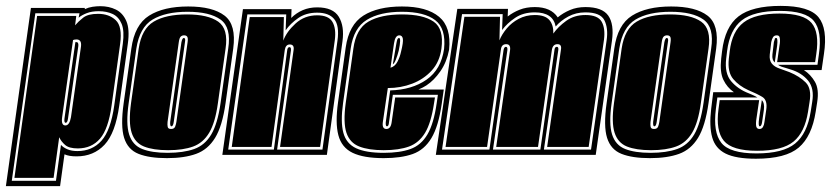

<svg xmlns="http://www.w3.org/2000/svg" viewBox="-63 -526 2822 652"><path d="M-43 106 42 -499H225V-495Q238 -501 251.5 -503Q265 -505 278 -505Q307 -505 330.5 -493.5Q354 -482 366 -454.5Q378 -427 371 -377L342 -168Q329 -74 292 -34.5Q255 5 197 5Q171 5 156 -2L141 106ZM-23 88H127L144 -34Q152 -25 166 -19Q180 -13 200 -13Q250 -13 281.5 -48Q313 -83 325 -168L354 -377Q360 -421 350 -445Q340 -469 319.5 -478.5Q299 -488 272 -488Q249 -488 232 -481.5Q215 -475 204 -466L207 -481H57ZM-14 78 63 -472H196L192 -440Q203 -453 219.5 -466Q236 -479 270 -479Q307 -479 330 -457.5Q353 -436 345 -377L316 -168Q305 -88 276.5 -55Q248 -22 201 -22Q172 -22 158.5 -33.5Q145 -45 138 -60L119 78ZM159 -100Q173 -100 178 -128L212 -368Q215 -392 197 -392Q189 -392 185 -390L148 -128Q144 -100 159 -100ZM160 -109Q154 -109 156 -124L193 -383H197Q204 -383 203 -370L168 -124Q166 -109 160 -109Z M504 11Q444 11 407.5 -3.5Q371 -18 358.5 -58Q346 -98 357 -176L383 -361Q394 -442 443.5 -473Q493 -504 576 -504Q659 -504 699.5 -473Q740 -442 729 -361L703 -176Q692 -98 667.5 -58Q643 -18 603 -3.5Q563 11 504 11ZM506 -7Q560 -7 596.5 -20Q633 -33 654.5 -69.5Q676 -106 686 -176L712 -361Q723 -433 686 -459.5Q649 -486 574 -486Q499 -486 455 -459.5Q411 -433 400 -361L374 -176Q364 -106 375.5 -69.5Q387 -33 420 -20Q453 -7 506 -7ZM508 -16Q457 -16 426 -28.5Q395 -41 384 -75.5Q373 -110 382 -176L408 -361Q418 -428 459 -452.5Q500 -477 572 -477Q643 -477 678 -452.5Q713 -428 703 -361L677 -176Q668 -110 647.5 -75.5Q627 -41 593 -28.5Q559 -16 508 -16ZM518 -88Q529 -88 532 -96.5Q535 -105 536 -112L574 -382Q576 -396 573 -401Q570 -406 562 -406Q555 -406 550.5 -401.5Q546 -397 544 -382L506 -112Q505 -102 506.5 -95Q508 -88 518 -88ZM519 -97Q514 -97 515 -112L553 -382Q556 -397 561 -397Q568 -397 565 -382L527 -112Q525 -97 519 -97Z M692 0 762 -495H927L926 -465Q943 -482 965 -491.5Q987 -501 1014 -501Q1068 -501 1087.5 -469Q1107 -437 1100 -386L1047 0ZM712 -18H867L912 -353Q913 -366 920 -366Q926 -366 925 -355L878 -18H1032L1083 -388Q1090 -439 1072 -461Q1054 -483 1014 -483Q976 -483 949.5 -464.5Q923 -446 907 -423L909 -477H777ZM724 -27 785 -468H901L899 -388Q910 -418 940.5 -446Q971 -474 1014 -474Q1053 -474 1066 -451.5Q1079 -429 1074 -390L1024 -27H888L934 -356Q937 -375 921 -375Q907 -375 904 -356L859 -27Z M1240 11Q1172 11 1134.5 -7Q1097 -25 1086 -67Q1075 -109 1085 -179L1111 -365Q1122 -442 1171 -473Q1220 -504 1302 -504Q1386 -504 1428 -469Q1470 -434 1462 -357Q1454 -315 1432.5 -284Q1411 -253 1385 -236Q1379 -232 1373 -229Q1367 -226 1358 -222H1444L1437 -173Q1426 -97 1402 -57Q1378 -17 1338.5 -3Q1299 11 1240 11ZM1240 -7Q1295 -7 1331 -20Q1367 -33 1388.5 -69.5Q1410 -106 1420 -176L1424 -204H1271L1258 -111Q1257 -97 1251 -97Q1246 -97 1247 -111L1262 -219Q1336 -221 1385.5 -255.5Q1435 -290 1445 -360Q1452 -429 1415 -457.5Q1378 -486 1302 -486Q1227 -486 1182.5 -458.5Q1138 -431 1128 -362L1102 -176Q1093 -112 1103 -75Q1113 -38 1146.5 -22.5Q1180 -7 1240 -7ZM1240 -16Q1189 -16 1157 -28.5Q1125 -41 1113.5 -75Q1102 -109 1111 -176L1137 -361Q1146 -428 1188 -452.5Q1230 -477 1302 -477Q1374 -477 1409.5 -452.5Q1445 -428 1436 -361Q1430 -316 1403 -286.5Q1376 -257 1337 -242Q1298 -227 1254 -227L1237 -111Q1234 -88 1249 -88Q1264 -88 1267 -111L1279 -195H1414L1411 -176Q1401 -109 1380.5 -75Q1360 -41 1326 -28.5Q1292 -16 1240 -16ZM1263 -296Q1278 -300 1286.5 -316Q1295 -332 1299 -351Q1307 -383 1305 -394.5Q1303 -406 1293 -406Q1279 -406 1275 -379ZM1271 -308 1283 -378Q1285 -390 1287 -393.5Q1289 -397 1292 -397Q1300 -397 1291 -354Q1287 -338 1281.5 -324Q1276 -310 1271 -308Z M1417 0 1490 -496H1662L1661 -470Q1679 -484 1701.5 -493Q1724 -502 1753 -502Q1808 -502 1831 -467Q1849 -482 1872.5 -492Q1896 -502 1925 -502Q1982 -502 2002.5 -473Q2023 -444 2015 -387L1960 0ZM1438 -18H1599L1647 -356Q1649 -367 1655 -367Q1661 -367 1660 -356L1611 -18H1772L1820 -357Q1821 -367 1828 -367Q1834 -367 1833 -357L1784 -18H1944L1997 -389Q2003 -430 1989.5 -457Q1976 -484 1925 -484Q1893 -484 1867 -470Q1841 -456 1824 -436Q1815 -484 1753 -484Q1714 -484 1686.5 -465.5Q1659 -447 1642 -424L1644 -478H1506ZM1450 -27 1514 -469H1635L1633 -389Q1641 -409 1657.5 -429Q1674 -449 1698.5 -462Q1723 -475 1753 -475Q1788 -475 1802.5 -458Q1817 -441 1816 -412Q1832 -435 1859.5 -455Q1887 -475 1925 -475Q1967 -475 1980 -452.5Q1993 -430 1988 -391L1936 -27H1795L1842 -358Q1845 -376 1830 -376Q1814 -376 1811 -356L1764 -27H1622L1669 -355Q1672 -376 1656 -376Q1640 -376 1638 -358L1591 -27Z M2144 11Q2084 11 2047.5 -3.5Q2011 -18 1998.5 -58Q1986 -98 1997 -176L2023 -361Q2034 -442 2083.5 -473Q2133 -504 2216 -504Q2299 -504 2339.5 -473Q2380 -442 2369 -361L2343 -176Q2332 -98 2307.5 -58Q2283 -18 2243 -3.5Q2203 11 2144 11ZM2146 -7Q2200 -7 2236.5 -20Q2273 -33 2294.5 -69.5Q2316 -106 2326 -176L2352 -361Q2363 -433 2326 -459.5Q2289 -486 2214 -486Q2139 -486 2095 -459.5Q2051 -433 2040 -361L2014 -176Q2004 -106 2015.5 -69.5Q2027 -33 2060 -20Q2093 -7 2146 -7ZM2148 -16Q2097 -16 2066 -28.5Q2035 -41 2024 -75.5Q2013 -110 2022 -176L2048 -361Q2058 -428 2099 -452.5Q2140 -477 2212 -477Q2283 -477 2318 -452.5Q2353 -428 2343 -361L2317 -176Q2308 -110 2287.5 -75.5Q2267 -41 2233 -28.5Q2199 -16 2148 -16ZM2158 -88Q2169 -88 2172 -96.5Q2175 -105 2176 -112L2214 -382Q2216 -396 2213 -401Q2210 -406 2202 -406Q2195 -406 2190.5 -401.5Q2186 -397 2184 -382L2146 -112Q2145 -102 2146.5 -95Q2148 -88 2158 -88ZM2159 -97Q2154 -97 2155 -112L2193 -382Q2196 -397 2201 -397Q2208 -397 2205 -382L2167 -112Q2165 -97 2159 -97Z M2504 13Q2436 13 2401 -4.5Q2366 -22 2355.5 -59.5Q2345 -97 2352 -156L2359 -213H2429Q2406 -229 2393.5 -255Q2381 -281 2386 -327L2389 -352Q2399 -435 2445 -470.5Q2491 -506 2588 -506Q2685 -506 2716.5 -467.5Q2748 -429 2735 -343L2727 -288H2667Q2690 -273 2704.5 -248Q2719 -223 2712 -179L2707 -147Q2694 -63 2649.5 -25Q2605 13 2504 13ZM2506 -5Q2596 -5 2637 -38.5Q2678 -72 2690 -147L2695 -179Q2703 -226 2681 -252.5Q2659 -279 2622 -290L2606 -295Q2598 -297 2591 -299.5Q2584 -302 2579 -306H2713L2718 -343Q2729 -420 2701 -454.5Q2673 -489 2585 -489Q2497 -489 2456 -457Q2415 -425 2406 -352L2403 -327Q2397 -277 2420 -250Q2443 -223 2480 -209Q2485 -207 2494 -203Q2503 -199 2509 -195H2373L2368 -156Q2358 -77 2386.5 -41Q2415 -5 2506 -5ZM2508 -14Q2423 -14 2395 -48Q2367 -82 2377 -156L2381 -186H2515L2506 -125Q2503 -107 2505 -97Q2507 -88 2516 -88Q2524 -88 2528 -95Q2532 -102 2533 -112L2539 -153Q2544 -186 2525.5 -197Q2507 -208 2478 -220Q2447 -234 2427 -257.5Q2407 -281 2412 -327L2415 -352Q2423 -420 2462.5 -450Q2502 -480 2584 -480Q2666 -480 2693 -448Q2720 -416 2709 -343L2705 -315H2576L2584 -371Q2587 -386 2585 -397Q2584 -406 2575 -406Q2566 -406 2562 -399.5Q2558 -393 2556 -383L2551 -341Q2549 -321 2558 -310Q2567 -299 2583.5 -293.5Q2600 -288 2618 -281Q2652 -267 2673 -246Q2694 -225 2686 -179L2681 -147Q2670 -77 2632 -45.5Q2594 -14 2508 -14ZM2568 -314Q2558 -322 2560 -341L2565 -383Q2566 -387 2568 -393Q2568 -397 2573 -397Q2579 -397 2576 -371ZM2517 -97Q2511 -97 2515 -125L2524 -186Q2534 -176 2531 -153L2525 -112Q2523 -97 2517 -97Z"/></svg>

Font: Alumni Sans Collegiate One
Style: Italic
Weight: 400
Italic angle: -8°
Designer: Robert E. Leuschke
Foundry: Robert E. Leuschke
Version: Version 1.100